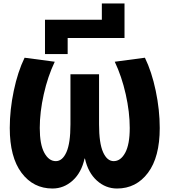

<svg xmlns="http://www.w3.org/2000/svg" viewBox="-20 -1071 972 1101"><path d="M694 -853H368V-761H238V-958H564V-1051H694ZM465 -162Q447 -81 396.5 -35.5Q346 10 281 10Q171 10 103.5 -80Q36 -170 36 -337Q36 -441 59 -550.5Q82 -660 121 -740L294 -717Q254 -633 231 -530.5Q208 -428 208 -337Q208 -243 234 -195Q260 -147 300 -147Q338 -147 361 -198.5Q384 -250 384 -358V-645H548V-358Q548 -250 571 -198.5Q594 -147 632 -147Q672 -147 698 -195Q724 -243 724 -337Q724 -428 701 -530.5Q678 -633 638 -717L811 -740Q850 -660 873 -550.5Q896 -441 896 -337Q896 -170 828.5 -80Q761 10 651 10Q586 10 535.5 -35.5Q485 -81 467 -162Z"/></svg>

Font: M PLUS 1p ExtraBold
Style: Regular
Weight: 800
Version: Version 1.062